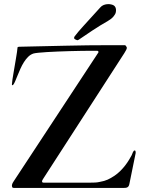

<svg xmlns="http://www.w3.org/2000/svg" viewBox="-20 -932 717 952"><path d="M195.3 -47.4Q192.9 -43 190.7 -39.8Q188.5 -36.6 188.5 -32.2Q188.5 -26.4 196.3 -26.4H430.2Q439.9 -26.4 451.4 -26.9Q462.9 -27.3 475.6 -30.3Q486.8 -32.2 496.1 -34.9Q505.4 -37.6 513.7 -41.3Q522 -44.9 530.3 -49.8Q538.6 -54.7 548.3 -61Q564 -71.8 577.1 -85Q590.3 -98.1 600.8 -111.8Q611.3 -125.5 619.1 -138.4Q627 -151.4 632.8 -162.1Q634.3 -165 635.7 -169.2Q637.2 -173.3 638.9 -177Q640.6 -180.7 642.8 -183.3Q645 -186 647.9 -186Q651.4 -186 652.1 -181.6Q652.8 -177.2 652.8 -173.8L622.6 -25.4Q621.1 -16.1 618.7 -11Q616.2 -5.9 611.8 -3.4Q607.4 -1 601.1 -0.5Q594.7 0 585.4 0H50.8Q43 0 41 -3.4Q39.1 -6.8 39.1 -13.7Q39.1 -15.6 41 -20.8Q43 -25.9 48.3 -33.7L465.3 -668Q466.3 -669.4 467.3 -670.7Q468.3 -671.9 468.3 -674.3Q468.3 -676.8 466.3 -678.5Q464.4 -680.2 461.4 -680.2H427.7Q408.2 -680.2 381.3 -679.7Q354.5 -679.2 325.4 -678.5Q296.4 -677.7 266.8 -676.5Q237.3 -675.3 212.6 -673.8Q188 -672.4 169.9 -670.4Q151.9 -668.5 145.5 -666.5Q130.9 -661.6 119.4 -650.1Q107.9 -638.7 98.4 -623.5Q88.9 -608.4 81.3 -591.3Q73.7 -574.2 67.4 -558.6Q61 -543 55.9 -530.8Q50.8 -518.6 46.4 -512.7Q43 -509.3 40.5 -509.3Q39.1 -509.3 39.1 -514.6Q39.6 -523.4 41.7 -537.8Q43.9 -552.2 46.9 -569.6Q49.8 -586.9 53 -605.7Q56.2 -624.5 59.1 -641.8Q62 -659.2 64.2 -673.6Q66.4 -688 66.9 -696.3Q66.9 -698.7 70.6 -699.5Q74.2 -700.2 75.2 -700.2Q189.9 -702.6 302.7 -705.3Q415.5 -708 528.8 -708H599.6Q602.1 -708 605.5 -702.6Q608.9 -697.3 608.9 -695.3Q608.9 -689.9 605 -683.3Q601.1 -676.8 596.7 -668.9ZM554.2 -871.1Q552.2 -861.3 542.2 -849.6Q532.2 -837.9 515.1 -828.1Q496.1 -817.4 476.3 -805.2Q456.5 -793 437.7 -780.5Q418.9 -768.1 401.9 -756.3Q384.8 -744.6 370.1 -734.9Q365.2 -732.4 363.3 -732.4Q362.8 -732.4 362.5 -732.7Q362.3 -732.9 361.8 -732.9Q357.9 -733.9 352.3 -737.1Q346.7 -740.2 347.7 -745.6Q347.7 -746.6 348.1 -748Q348.6 -749.5 349.6 -751Q363.3 -770 395 -804.7Q426.8 -839.4 477.1 -895Q483.9 -903.3 494.6 -907.5Q505.4 -911.6 517.1 -911.6Q519.5 -911.6 522.2 -911.4Q524.9 -911.1 527.8 -910.6Q543 -908.2 549.1 -900.6Q555.2 -893.1 555.2 -881.3Q555.2 -878.9 554.9 -876.2Q554.7 -873.5 554.2 -871.1Z"/></svg>

Font: IM FELL French Canon SC
Style: Regular
Weight: 400
Designer: Igino Marini
Foundry: Igino Marini
Version: 3.00